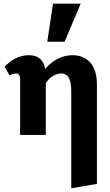

<svg xmlns="http://www.w3.org/2000/svg" viewBox="-20 -731 595 1040"><path d="M366 289V-233Q366 -288 352.5 -310.5Q339 -333 313 -333Q294 -333 273.5 -323Q253 -313 237 -293Q221 -273 211 -244L168 -269Q196 -327 228.5 -362.5Q261 -398 297.5 -415Q334 -432 374 -432Q411 -432 441 -415Q471 -398 488 -363Q505 -328 505 -273V265ZM89 0V-302Q89 -311 86.5 -318Q84 -325 79.5 -329Q75 -333 68 -333Q58 -333 49 -330Q40 -327 32 -322L5 -369Q29 -396 63 -414Q97 -432 137 -432Q169 -432 189 -418.5Q209 -405 218.5 -380Q228 -355 228 -318V0ZM236 -505 267 -711H417L330 -505Z"/></svg>

Font: Ysabeau ExtraBold
Style: Regular
Weight: 800
Designer: Christian Thalmann (Catharsis Fonts)
Version: Version 2.002